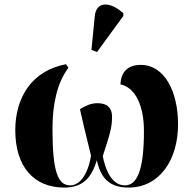

<svg xmlns="http://www.w3.org/2000/svg" viewBox="-20 -837 873 867"><path d="M418 -602 537 -765V-777C482 -828 415 -836 408 -764L393 -612ZM270 10C352 10 393 -32 417 -113C435 -36 471 10 560 10C702 10 784 -117 784 -275C784 -427 721 -544 616 -544C558 -544 526 -513 524 -456C590 -442 630 -362 630 -245C630 -63 597 0 544 0C506 0 465 -29 444 -132C476 -230 486 -261 486 -310C486 -348 466 -371 421 -371C389 -371 366 -359 341 -344C350 -301 364 -245 391 -134C375 -37 334 0 297 0C240 0 217 -65 217 -256C217 -364 237 -462 289 -531L278 -547C123 -518 49 -396 49 -249C49 -84 133 10 270 10Z"/></svg>

Font: Noto Serif Display ExtraBold
Style: Regular
Weight: 800
Designer: Monotype Design Team
Foundry: Monotype Imaging Inc.
Version: Version 2.009